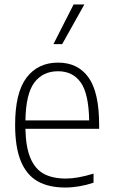

<svg xmlns="http://www.w3.org/2000/svg" viewBox="-20 -828 503 857"><path d="M422.5 -253H93.5Q95 -171.5 115.8 -122.5Q136.5 -73.5 175.5 -52.2Q214.5 -31 274.5 -31Q325.5 -31 397.5 -53V-12.5Q333 9 271 9Q197 9 147.8 -19Q98.5 -47 73 -108.8Q47.5 -170.5 47.5 -270.5Q47.5 -414.5 98.5 -481.5Q149.5 -548.5 239 -548.5Q328 -548.5 375.2 -482.2Q422.5 -416 422.5 -270ZM93.5 -290.5H378Q376 -409.5 340.5 -459.8Q305 -510 239 -510Q171.5 -510 133.5 -459.8Q95.5 -409.5 93.5 -290.5ZM218.5 -631 308.5 -808H356.5L257.5 -631Z"/></svg>

Font: Encode Sans Semi Condensed ExLight
Style: Regular
Weight: 275
Width: 4
Designer: Multiple Designers
Foundry: Impallari Type
Version: Version 2.000